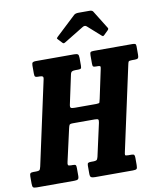

<svg xmlns="http://www.w3.org/2000/svg" viewBox="-148 -1074 973 1156"><g transform="rotate(-10 338.0 -496.0)"><path d="M-45 -28V-71.5Q-45 -85 -40.8 -90Q-36.5 -95 -23 -95H-5Q9 -95 14.5 -98.5Q20 -102 24 -120L135.5 -634Q138.5 -647.5 133.2 -651.2Q128 -655 113 -655H105Q93 -655 88.2 -658.5Q83.5 -662 83.5 -678V-727Q83.5 -741.5 89 -745.8Q94.5 -750 108 -750H342.5Q359.5 -750 365.2 -745.2Q371 -740.5 371 -722.5V-677Q371 -662.5 367.2 -658.8Q363.5 -655 350 -655H334.5Q319.5 -655 312.5 -651.2Q305.5 -647.5 302.5 -633L264.5 -455.5Q261.5 -440.5 267 -436.5Q272.5 -432.5 290.5 -432.5H422Q440 -432.5 442 -438Q444 -443.5 447.5 -459.5L485 -636Q488 -648.5 485 -651.8Q482 -655 470 -655H460Q446.5 -655 442.5 -658.2Q438.5 -661.5 438.5 -676V-727Q438.5 -742 443 -746Q447.5 -750 462 -750H697.5Q711 -750 716 -747Q721 -744 721 -732V-680.5Q721 -666 716.8 -660.5Q712.5 -655 697.5 -655H679Q661.5 -655 658.5 -650.2Q655.5 -645.5 652.5 -630.5L541.5 -119Q538 -104.5 539.2 -99.8Q540.5 -95 557.5 -95H577Q590.5 -95 594 -90.2Q597.5 -85.5 597.5 -71.5V-28.5Q597.5 -10 592.8 -5Q588 0 569.5 0H338.5Q321.5 0 314.5 -4.2Q307.5 -8.5 307.5 -27V-75Q307.5 -88.5 312.8 -91.8Q318 -95 331 -95H344.5Q356.5 -95 363.2 -98.2Q370 -101.5 373.5 -117L418 -318Q421 -333 417.8 -337.8Q414.5 -342.5 397 -342.5H263Q245 -342.5 241.8 -336.5Q238.5 -330.5 235 -315L191 -119.5Q187.5 -105.5 190 -100.2Q192.5 -95 208.5 -95H220Q232.5 -95 236.2 -91.2Q240 -87.5 240 -73V-26Q240 -9 233.8 -4.5Q227.5 0 211.5 0H-17Q-35 0 -40 -4.8Q-45 -9.5 -45 -28ZM283.5 -832.5 261.5 -856Q256.5 -861.5 257.2 -863.8Q258 -866 264.5 -872L383.5 -983.5Q392.5 -992 411.5 -992H479Q495 -992 500.5 -983.5L570 -871.5Q574 -865 566.5 -857.5L541.5 -833Q534.5 -827 532.5 -827.5Q530.5 -828 525 -832.5L446.5 -902.5Q435.5 -912 421.5 -903L301 -829.5Q294 -825.5 290.8 -826.8Q287.5 -828 283.5 -832.5Z"/></g></svg>

Font: Besley* Condensed
Style: Bold Italic
Weight: 700
Width: 3
Italic angle: -13°
Designer: Owen Earl
Foundry: indestructible type*
Version: Version 3.000; ttfautohint (v1.8.3)